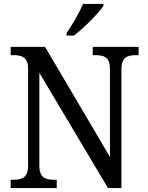

<svg xmlns="http://www.w3.org/2000/svg" viewBox="-20 -951 746 971"><path d="M317 -784V-771H354C405 -810 480 -886 503 -921V-931H400C381 -886 346 -827 317 -784ZM34 0H267V-42H253C211 -42 179 -51 179 -114V-583L526 0H594V-600C594 -663 626 -672 668 -672H681V-714H449V-672H463C504 -672 536 -663 536 -604V-157L208 -714H34V-672H48C89 -672 122 -663 122 -604V-114C122 -51 90 -42 47 -42H34Z"/></svg>

Font: Noto Serif Devanagari SemiCondensed
Style: Regular
Weight: 400
Width: 4
Designer: Universal Thirst, Indian Type Foundry and the Monotype Design Team
Foundry: Monotype Imaging Inc.
Version: Version 2.004